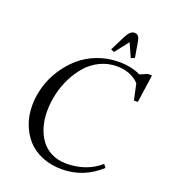

<svg xmlns="http://www.w3.org/2000/svg" viewBox="-161 -1022 1009 1145"><g transform="rotate(20 343.5 -449.0)"><path d="M68.8 -291Q68.8 -351.1 86.4 -411.1Q104 -471.2 138.7 -524.9Q173.3 -578.6 220.7 -620.4Q268.1 -662.1 332.3 -686.5Q396.5 -710.9 467.8 -710.9Q546.9 -710.9 606 -682.1L652.8 -702.1H679.2L653.8 -524.9H628.9L606.9 -627Q553.2 -682.1 464.8 -682.1Q409.2 -682.1 360.1 -658.7Q311 -635.3 275.9 -595.7Q240.7 -556.2 215.1 -505.4Q189.5 -454.6 176.8 -399.2Q164.1 -343.8 164.1 -289.1Q164.1 -236.8 177.2 -191.2Q190.4 -145.5 216.3 -109.9Q242.2 -74.2 283.7 -53.7Q325.2 -33.2 377.9 -33.2Q504.9 -33.2 591.8 -108.9L606.9 -88.9Q502.4 7.8 362.8 7.8Q294.4 7.8 238.3 -15.4Q182.1 -38.6 145.5 -79.1Q108.9 -119.6 88.9 -173.8Q68.8 -228 68.8 -291ZM397 -765.1 442.9 -856.9Q456.5 -883.8 468.5 -894.8Q480.5 -905.8 496.1 -905.8Q511.7 -905.8 519.8 -895Q527.8 -884.3 532.2 -856.9L547.9 -765.1L524.9 -755.9L485.8 -842.8L418 -755.9Z"/></g></svg>

Font: Dihjauti S
Style: Bold Italic
Weight: 700
Italic angle: -9°
Designer: T. Christopher White
Version: Version 3.0.0